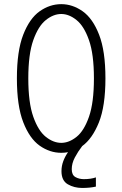

<svg xmlns="http://www.w3.org/2000/svg" viewBox="-20 -726 590 926"><path d="M275.5 11Q220 11 171.2 -23.5Q122.5 -58 92 -136.8Q61.5 -215.5 61.5 -348Q61.5 -480 92 -558.5Q122.5 -637 171.2 -671.5Q220 -706 275.5 -706Q330 -706 378.8 -671.5Q427.5 -637 458 -558.5Q488.5 -480 488.5 -348Q488.5 -214 456.8 -135.2Q425 -56.5 376.5 -21.5Q356 5 341 33.5Q326 62 326 90Q326 118 343.8 128Q361.5 138 384.5 138Q401 138 416.2 135.8Q431.5 133.5 442.5 129.5V174Q413.5 180.5 376.5 180.5Q337.5 180.5 307 162.8Q276.5 145 276.5 99.5Q276.5 74.5 285.2 51.2Q294 28 308 8Q292 11 275.5 11ZM275.5 -37Q313 -37 349.2 -66Q385.5 -95 409.2 -163Q433 -231 433 -348Q433 -464.5 409.2 -532.2Q385.5 -600 349.2 -629.2Q313 -658.5 275.5 -658.5Q237.5 -658.5 201 -629.2Q164.5 -600 140.5 -532.2Q116.5 -464.5 116.5 -348Q116.5 -231 140.5 -163Q164.5 -95 201 -66Q237.5 -37 275.5 -37Z"/></svg>

Font: Trispace SemiCondensed ExtraLight
Style: Regular
Weight: 200
Width: 4
Designer: Tyler Finck
Foundry: Etcetera Type Company
Version: Version 1.210; ttfautohint (v1.8.3)